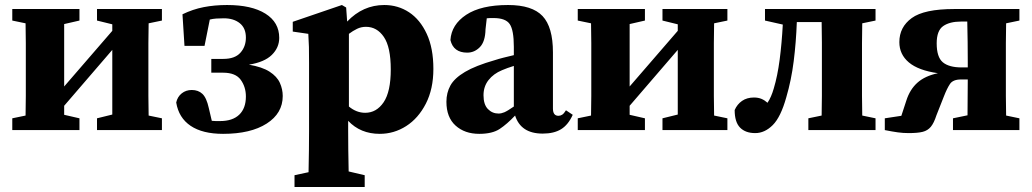

<svg xmlns="http://www.w3.org/2000/svg" viewBox="-20 -519 4117 766"><path d="M367 -437V-483H626V-437L573 -426Q572 -389 572 -347Q572 -305 572 -273V-210Q572 -178 572 -136.5Q572 -95 573 -58L626 -47V0H367V-47L428 -62V-320L236 -97V-61L297 -47V0H29V-47L82 -58Q83 -95 83 -136.5Q83 -178 83 -210V-273Q83 -305 83 -347Q83 -389 82 -426L29 -437V-483H297V-437L236 -423V-174L428 -396V-422Z M1108 -136Q1108 -67 1044 -26Q980 15 870 15Q788 15 740.5 -17Q693 -49 683 -110Q688 -133 705 -146.5Q722 -160 745 -160Q771 -160 787.5 -144.5Q804 -129 813 -88L825 -37Q833 -36 841 -36Q849 -36 858 -36Q908 -36 934.5 -61.5Q961 -87 961 -134Q961 -172 940.5 -200.5Q920 -229 870 -229H823V-284H871Q917 -284 939 -308.5Q961 -333 961 -369Q961 -407 936.5 -426.5Q912 -446 873 -446Q856 -446 842.5 -445Q829 -444 817 -441L796 -336H716L708 -462Q749 -482 792.5 -490.5Q836 -499 886 -499Q984 -499 1039 -464.5Q1094 -430 1094 -368Q1094 -329 1064.5 -300Q1035 -271 973 -261Q1026 -252 1055.5 -233Q1085 -214 1096.5 -188.5Q1108 -163 1108 -136Z M1155 227V180L1211 168Q1212 121 1212.5 80.5Q1213 40 1213 3V-268Q1213 -309 1212.5 -331.5Q1212 -354 1210 -384L1148 -393V-432L1344 -499L1361 -489L1365 -433Q1428 -499 1513 -499Q1568 -499 1612 -470Q1656 -441 1682.5 -384Q1709 -327 1709 -244Q1709 -164 1679 -105.5Q1649 -47 1600.5 -16Q1552 15 1495 15Q1418 15 1369 -37V2Q1369 39 1369.5 79Q1370 119 1371 165L1435 180V227ZM1440 -412Q1421 -412 1404.5 -404Q1388 -396 1372 -384V-94Q1402 -69 1437 -69Q1482 -69 1510.5 -111Q1539 -153 1539 -242Q1539 -331 1511.5 -371.5Q1484 -412 1440 -412Z M2145 14Q2058 14 2035 -58Q2003 -24 1973.5 -4.5Q1944 15 1892 15Q1834 15 1797.5 -18Q1761 -51 1761 -113Q1761 -149 1777 -178Q1793 -207 1835 -232Q1877 -257 1954 -279Q1969 -284 1989 -289Q2009 -294 2030 -299V-332Q2030 -399 2013.5 -423Q1997 -447 1949 -447Q1942 -447 1936 -447Q1930 -447 1922 -446L1917 -402Q1916 -353 1894.5 -331Q1873 -309 1844 -309Q1789 -309 1777 -359Q1781 -421 1840 -460Q1899 -499 2007 -499Q2103 -499 2144.5 -455Q2186 -411 2186 -310V-86Q2186 -57 2208 -57Q2216 -57 2223 -61.5Q2230 -66 2238 -79L2265 -61Q2247 -21 2218.5 -3.5Q2190 14 2145 14ZM1909 -139Q1909 -102 1926.5 -84Q1944 -66 1969 -66Q1980 -66 1992 -71Q2004 -76 2030 -94V-256Q2017 -252 2004.5 -247.5Q1992 -243 1983 -239Q1949 -225 1929 -199.5Q1909 -174 1909 -139Z M2623 -437V-483H2882V-437L2829 -426Q2828 -389 2828 -347Q2828 -305 2828 -273V-210Q2828 -178 2828 -136.5Q2828 -95 2829 -58L2882 -47V0H2623V-47L2684 -62V-320L2492 -97V-61L2553 -47V0H2285V-47L2338 -58Q2339 -95 2339 -136.5Q2339 -178 2339 -210V-273Q2339 -305 2339 -347Q2339 -389 2338 -426L2285 -437V-483H2553V-437L2492 -423V-174L2684 -396V-422Z M2993 12Q2954 12 2932.5 -10Q2911 -32 2911 -80Q2921 -103 2940.5 -116.5Q2960 -130 2988 -130Q3005 -130 3018 -124.5Q3031 -119 3042 -109Q3057 -131 3067 -166Q3082 -216 3090.5 -281Q3099 -346 3103 -421L3032 -437V-483H3473V-437L3420 -426Q3419 -389 3419 -347Q3419 -305 3419 -273V-210Q3419 -178 3419 -136.5Q3419 -95 3420 -58L3473 -47V0H3205V-47L3258 -58Q3259 -95 3259 -136.5Q3259 -178 3259 -210V-273Q3259 -306 3259 -350Q3259 -394 3258 -431H3159Q3156 -350 3146.5 -274.5Q3137 -199 3117 -131Q3095 -52 3063 -20Q3031 12 2993 12Z M3817 -250H3841V-273Q3841 -307 3840.5 -351.5Q3840 -396 3839 -433H3814Q3769 -433 3743 -415Q3717 -397 3717 -346Q3717 -291 3741.5 -270.5Q3766 -250 3817 -250ZM3510 0V-47L3576 -57L3596 -118Q3610 -162 3640 -189Q3670 -216 3722 -227Q3644 -238 3606 -270Q3568 -302 3568 -351Q3568 -411 3617.5 -447Q3667 -483 3787 -483H4047V-437L3994 -426Q3993 -389 3993 -347Q3993 -305 3993 -273V-210Q3993 -178 3993 -136.5Q3993 -95 3994 -58L4047 -47V0H3782V-47L3840 -59Q3840 -93 3840.5 -132Q3841 -171 3841 -202H3814Q3782 -202 3770 -184Q3758 -166 3746 -135L3716 -59Q3706 -28 3693.5 -13Q3681 2 3661 7Q3641 12 3605 12Q3583 12 3561.5 9Q3540 6 3510 0Z"/></svg>

Font: Source Serif Pro
Style: Bold
Weight: 700
Designer: Frank Grießhammer
Foundry: Adobe Systems Incorporated
Version: Version 3.001;hotconv 1.0.111;makeotfexe 2.5.65597